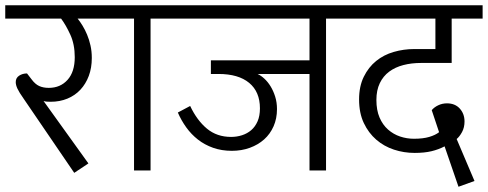

<svg xmlns="http://www.w3.org/2000/svg" viewBox="-29 -650 1860 732"><path d="M308 -27 254 9 61 -274Q44 -298 37.5 -312Q31 -326 31 -337Q31 -353 44 -361.5Q57 -370 74 -370L91 -348Q105 -329 120.5 -322Q136 -315 157 -315Q201 -315 228.5 -345.5Q256 -376 256 -432Q256 -481 239 -518Q222 -555 204 -579H-9V-630H408V-579H267Q276 -568 285.5 -552.5Q295 -537 303 -518Q311 -499 316 -476.5Q321 -454 321 -429Q321 -391 309.5 -360.5Q298 -330 277.5 -308Q257 -286 228 -274Q199 -262 164 -262Q157 -262 149.5 -262.5Q142 -263 137 -265Z M482 -579H387V-630H640V-579H545V0H482Z M953 -368Q966 -362 979 -350Q992 -338 1002.5 -321Q1013 -304 1020 -282Q1027 -260 1027 -234Q1027 -198 1014 -168.5Q1001 -139 978 -118.5Q955 -98 923.5 -86.5Q892 -75 855 -75Q816 -75 783.5 -86.5Q751 -98 725.5 -118Q700 -138 681 -164.5Q662 -191 649 -221L696 -246Q722 -191 760 -159.5Q798 -128 852 -128Q874 -128 894 -134.5Q914 -141 929 -154Q944 -167 953 -187.5Q962 -208 962 -237Q962 -300 921 -334Q880 -368 804 -368H775V-420H1151V-579H620V-630H1309V-579H1214V0H1151V-368Z M1742 -187Q1742 -164 1732.5 -146.5Q1723 -129 1712 -120L1780 40L1719 62L1666 -92Q1643 -80 1616 -73.5Q1589 -67 1552 -67Q1511 -67 1473 -79.5Q1435 -92 1405.5 -117.5Q1376 -143 1358 -181Q1340 -219 1340 -271Q1340 -321 1358 -357.5Q1376 -394 1405 -417.5Q1434 -441 1472 -452Q1510 -463 1550 -463H1631V-579H1290V-630H1811V-579H1693V-410H1577Q1540 -410 1509 -402Q1478 -394 1455 -377Q1432 -360 1419 -333Q1406 -306 1406 -269Q1406 -230 1418 -202Q1430 -174 1450.5 -156Q1471 -138 1496.5 -129.5Q1522 -121 1549 -121Q1584 -121 1607.5 -128Q1631 -135 1645 -146L1617 -230Q1626 -241 1641.5 -248.5Q1657 -256 1675 -256Q1706 -256 1724 -236Q1742 -216 1742 -187Z"/></svg>

Font: Mukta Light
Style: Regular
Weight: 300
Designer: Girish Dalvi and Yashodeep Gholap
Foundry: Ek Type
Version: Version 2.538;PS 1.002;hotconv 16.6.51;makeotf.lib2.5.65220;